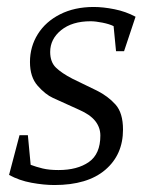

<svg xmlns="http://www.w3.org/2000/svg" viewBox="-20 -522 420 551"><path d="M136 9Q106 9 70.5 2.5Q35 -4 6 -20L36 -134H60L68 -49Q84 -43 102.5 -38.5Q121 -34 148 -34Q202 -34 235 -57Q268 -80 268 -133Q268 -156 253.5 -174.5Q239 -193 207 -207L132 -241Q110 -251 88 -276Q66 -301 66 -344Q66 -388 88.5 -424Q111 -460 152.5 -481Q194 -502 249 -502Q276 -502 308.5 -495.5Q341 -489 369 -474L336 -375H313L306 -447Q294 -453 274 -457Q254 -461 240 -461Q187 -461 155.5 -435.5Q124 -410 124 -373Q124 -344 140.5 -328Q157 -312 188 -296L258 -262Q290 -246 311.5 -222Q333 -198 333 -150Q333 -78 282 -34.5Q231 9 136 9Z"/></svg>

Font: Manuale Light
Style: Italic
Weight: 300
Italic angle: -11°
Version: Version 1.002